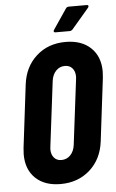

<svg xmlns="http://www.w3.org/2000/svg" viewBox="-60 -925 590 974"><g transform="rotate(-5 235.5 -438.5)"><path d="M35 -158Q35 -168 37 -190L76 -510Q87 -600 147 -654Q207 -708 296 -708Q377 -708 424 -663.5Q471 -619 471 -542Q471 -532 469 -510L430 -190Q419 -100 358.5 -46Q298 8 209 8Q128 8 81.5 -36.5Q35 -81 35 -158ZM292 -184 333 -516Q334 -520 334 -528Q334 -555 320 -571Q306 -587 282 -587Q255 -587 236.5 -567.5Q218 -548 214 -516L173 -184Q172 -180 172 -172Q172 -145 186 -129Q200 -113 223 -113Q251 -113 269.5 -132.5Q288 -152 292 -184ZM241 -767Q241 -771 244 -775L313 -877Q318 -885 329 -885H419Q428 -885 428 -879Q428 -874 424 -870L337 -768Q330 -761 322 -761H251Q241 -761 241 -767Z"/></g></svg>

Font: Barlow Condensed
Style: Bold Italic
Weight: 700
Width: 3
Italic angle: -7°
Designer: Jeremy Tribby
Foundry: Tribby Type
Version: Version 1.408